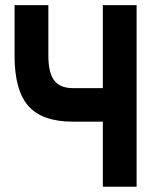

<svg xmlns="http://www.w3.org/2000/svg" viewBox="-20 -713 626 733"><path d="M258.8 -248.5Q141.1 -248.5 88.4 -308.3Q35.6 -368.2 35.6 -500.5V-693.4H164.6V-500.5Q164.6 -435.5 186.9 -406Q209.3 -376.5 258.8 -376.5H404.3V-248.5ZM372.6 0V-693.4H501.5V0Z"/></svg>

Font: Cascadia Mono PL
Style: Regular
Weight: 400
Monospace: yes
Designer: Aaron Bell
Foundry: Saja Typeworks
Version: Version 2102.003